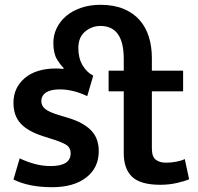

<svg xmlns="http://www.w3.org/2000/svg" viewBox="-20 -769 823 799"><path d="M612 -475H742V-389H612V-151Q612 -117 628 -104.5Q644 -92 671 -92Q691 -92 713 -96Q735 -100 749 -107L767 -23Q749 -15 716 -7.5Q683 0 647 0Q565 0 530 -33Q495 -66 495 -132V-389H432V-475H495V-524Q495 -661 398 -661Q362 -661 334 -637.5Q306 -614 306 -569Q306 -527 323.5 -497.5Q341 -468 368 -454L343 -369Q284 -397 228 -397Q191 -397 171.5 -384Q152 -371 152 -348Q152 -329 168 -315.5Q184 -302 232 -288L262 -279Q326 -260 358.5 -227Q391 -194 391 -140Q391 -71 339 -30.5Q287 10 197 10Q100 10 36 -22L62 -110Q91 -96 123.5 -87Q156 -78 191 -78Q274 -78 274 -131Q274 -155 254.5 -167Q235 -179 188 -193L157 -203Q95 -223 65.5 -255.5Q36 -288 36 -341Q36 -404 83 -444Q130 -484 214 -484Q220 -484 228.5 -483.5Q237 -483 243 -482L245 -486Q232 -498 217 -522.5Q202 -547 202 -591Q202 -623 216 -652Q230 -681 255.5 -702.5Q281 -724 317.5 -736.5Q354 -749 398 -749Q454 -749 494.5 -732Q535 -715 561 -685.5Q587 -656 599.5 -615.5Q612 -575 612 -528Z"/></svg>

Font: Mukta Vaani SemiBold
Style: Regular
Weight: 600
Designer: Noopur Datye, Girish Dalvi, Yashodeep Gholap, Pallavi Karambelkar
Foundry: Ek Type
Version: Version 2.538;PS 1.000;hotconv 16.6.51;makeotf.lib2.5.65220;